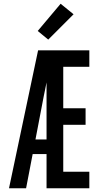

<svg xmlns="http://www.w3.org/2000/svg" viewBox="-20 -1003 540 1023"><path d="M28 0 183 -735H456V-647H317V-426H436V-338H317V-88H456V0H228V-182H154L119 0ZM169 -260H228V-564Q224 -545 220.5 -526.5Q217 -508 213 -490ZM237 -792 181 -838 303 -983 372 -927Z"/></svg>

Font: Iosevka Semibold
Style: Regular
Weight: 600
Monospace: yes
Designer: Belleve Invis
Foundry: Belleve Invis
Version: Version 33.2.3; ttfautohint (v1.8.4)